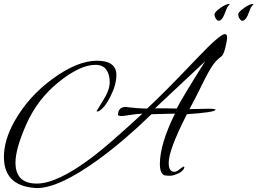

<svg xmlns="http://www.w3.org/2000/svg" viewBox="-21 -843 1315 980"><path d="M946 -286 1043 -288Q1079 -288 1079 -283Q1079 -270 933 -260Q840 -78 840 -12Q840 34 869 34Q880 34 896.5 20.5Q913 7 916.5 7Q920 7 920 12Q915 30 889.5 42Q864 54 846.5 54Q829 54 819 52Q795 43 795 -6Q795 -107 872 -263L752 -260Q618 -129 483 -30Q281 117 167 117Q160 117 153 116Q-1 103 -1 -42Q-1 -128 53 -224Q125 -352 250 -442.5Q375 -533 474 -533Q573 -533 573 -460Q573 -411 543 -351Q513 -291 482 -275Q479 -274 475.5 -274Q472 -274 472 -276L505 -330Q539 -383 539 -423Q539 -463 521.5 -487.5Q504 -512 466 -512Q388 -512 279.5 -425Q171 -338 114.5 -211Q58 -84 58 -13Q58 94 167 94Q271 94 449 -40Q528 -99 706 -263Q671 -261 641 -256Q577 -244 581 -260Q585 -297 619 -297Q685 -289 730 -289Q816 -368 987 -548Q1102 -669 1127 -669Q1138 -669 1138 -652Q1138 -635 1129 -599Q1120 -563 1109 -555Q1086 -539 1066 -511.5Q1046 -484 1009 -408.5Q972 -333 946 -286ZM1026 -530 770 -290H829Q850 -289 881 -289Q910 -346 1026 -530ZM1273 -822Q1272 -822 1259 -804L1243 -764Q1231 -737 1216 -737Q1209 -737 1202 -747.5Q1195 -758 1195 -769.5Q1195 -781 1224 -802Q1254 -823 1270 -823ZM1095 -737Q1088 -737 1081 -747.5Q1074 -758 1074 -769.5Q1074 -781 1103 -802Q1133 -823 1149 -823Q1150 -823 1152 -822Q1151 -822 1138 -804L1122 -764Q1110 -737 1095 -737ZM1274 -822V-821L1273 -822ZM1153 -822V-821L1152 -822Z"/></svg>

Font: Alex Brush
Style: Regular
Weight: 400
Designer: Robert E. Leuschke
Foundry: Robert E. Leuschke
Version: Version 1.003